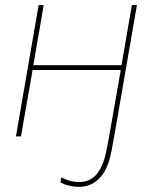

<svg xmlns="http://www.w3.org/2000/svg" viewBox="-20 -540 605 760"><path d="M502 -520 461 -282H112L153 -520H133L43 0H63L109 -263H458L412 0L402 52C384 145 347 186 281 180C262 179 242 172 223 162L219 182C237 192 258 197 278 199C353 206 403 157 421 59L432 0L522 -520Z"/></svg>

Font: Fixel Text 20240404 Thin
Style: Italic
Weight: 100
Width: 4
Italic angle: -10°
Designer: AlfaBravo + MacPaw
Foundry: Kyrylo Tkachov, Marchela Mozhyna, Serhii Makarenko, Maria Weinstein, Zakhar Kryvoshyya
Version: Version 1.211;Glyphs 3.2 (3225)